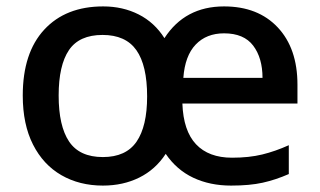

<svg xmlns="http://www.w3.org/2000/svg" viewBox="-20 -569 997 599"><path d="M679 -549Q785 -549 846.5 -483.5Q908 -418 908 -305V-246H549Q552 -161 591.5 -119Q631 -77 704 -77Q757 -77 798 -87Q839 -97 881 -116V-26Q840 -8 799.5 1Q759 10 701 10Q635 10 583 -14.5Q531 -39 497 -89Q465 -40 414.5 -15Q364 10 301 10Q228 10 171.5 -22.5Q115 -55 83 -118Q51 -181 51 -271Q51 -404 118 -476.5Q185 -549 302 -549Q363 -549 412.5 -524Q462 -499 493 -450Q557 -549 679 -549ZM679 -465Q624 -465 590.5 -430Q557 -395 552 -326H799Q799 -388 770 -426.5Q741 -465 679 -465ZM300 -460Q227 -460 195 -412.5Q163 -365 163 -271Q163 -176 195.5 -127.5Q228 -79 301 -79Q373 -79 406 -127Q439 -175 439 -268Q439 -365 405.5 -412.5Q372 -460 300 -460Z"/></svg>

Font: Noto Kufi Arabic Medium
Style: Regular
Weight: 500
Designer: Monotype Design Team, David Williams, Khaled Hosny
Foundry: Google LLC
Version: Version 2.109; ttfautohint (v1.8.4.7-5d5b)